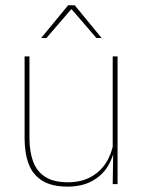

<svg xmlns="http://www.w3.org/2000/svg" viewBox="-20 -700 548 730"><path d="M92 -485.5V-175.5Q92 -123 106.2 -85.2Q120.5 -47.5 152.5 -27.2Q184.5 -7 238 -7Q288 -7 324.5 -26.8Q361 -46.5 383.2 -81.2Q405.5 -116 412 -160.5L421 -141.5H415.5Q411 -101 389.2 -66.5Q367.5 -32 329.2 -11.2Q291 9.5 237 9.5Q177 9.5 141 -12.8Q105 -35 89.2 -76.2Q73.5 -117.5 73.5 -174.5V-485.5ZM427 -485.5V0H408.5L410.5 -127H408.5V-485.5ZM239 -680H264L366 -556V-555.5H346.5L253 -664H250L156.5 -555.5H137V-556Z"/></svg>

Font: Anek Telugu Thin
Style: Regular
Weight: 250
Version: Version 1.003